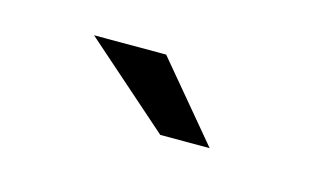

<svg xmlns="http://www.w3.org/2000/svg" viewBox="-31 -759 373 216"><g transform="rotate(15 156.0 -651.5)"><path d="M161 -607H218.5L144 -696H60Z"/></g></svg>

Font: Anybody Medium
Style: Regular
Weight: 500
Designer: Tyler Finck
Foundry: Etcetera Type Company
Version: Version 1.110